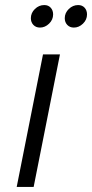

<svg xmlns="http://www.w3.org/2000/svg" viewBox="-20 -739 364 759"><path d="M190 -682Q190 -661 174 -645.5Q158 -630 138 -630Q122 -630 112 -640.5Q102 -651 102 -667Q102 -688 118 -703.5Q134 -719 155 -719Q171 -719 180.5 -708.5Q190 -698 190 -682ZM324 -682Q324 -661 308 -645.5Q292 -630 272 -630Q256 -630 246 -640.5Q236 -651 236 -667Q236 -688 252 -703.5Q268 -719 289 -719Q305 -719 314.5 -708.5Q324 -698 324 -682ZM217 -524 113 0H46L150 -524Z"/></svg>

Font: TypoPRO Montserrat Alternates
Style: Italic
Weight: 300
Italic angle: -11.3°
Designer: Julieta Ulanovsky
Foundry: Julieta Ulanovsky
Version: Version 6.001